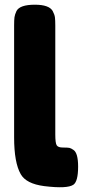

<svg xmlns="http://www.w3.org/2000/svg" viewBox="-20 -795 367 816"><path d="M40 -687Q40 -710 41.5 -721.5Q43 -733 50 -748Q64 -775 128 -775Q189 -775 204 -748Q212 -733 213.5 -721Q215 -709 215 -686V-223Q215 -187 221 -177.5Q227 -168 247.5 -168Q268 -168 275 -166.5Q282 -165 292 -158Q312 -145 312 -87Q312 -24 292 -10Q266 8 168 -4Q91 -14 68 -55Q40 -104 40 -211Z"/></svg>

Font: Fredoka One
Style: Regular
Weight: 400
Version: Version 1.001;April 7, 2020;FontCreator 12.0.0.2522 64-bit